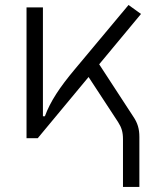

<svg xmlns="http://www.w3.org/2000/svg" viewBox="-20 -547 626 760"><path d="M129.4 0 330.6 -242.2 447.3 -64C461.4 -42 466.8 -23.9 466.8 3.9V192.9H531.7V-4.9C531.7 -36.6 524.9 -60.1 507.3 -85.9L372.6 -292.5L538.1 -491.7L488.8 -527.3L275.9 -272.5C216.8 -202.1 179.2 -145.5 157.7 -86.9H149.9V-517.6H85V0Z"/></svg>

Font: Cascadia Code Light
Style: Regular
Weight: 300
Monospace: yes
Designer: Aaron Bell
Foundry: Saja Typeworks
Version: Version 2404.023